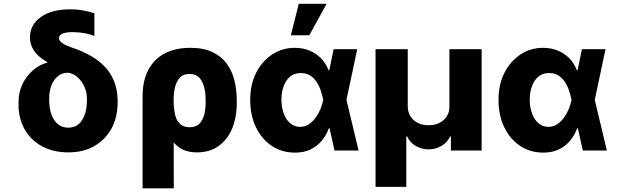

<svg xmlns="http://www.w3.org/2000/svg" viewBox="-20 -810 3321 1033"><path d="M141.1 -607.4Q141.1 -676.8 199.7 -718.3Q257.3 -759.8 357.4 -759.8Q391.6 -759.8 421.4 -754.9Q452.1 -750 487.8 -738.8V-616.7Q466.8 -625.5 435.5 -631.3Q404.8 -637.2 372.1 -637.2Q334 -637.2 315.9 -628.9Q297.4 -620.6 297.4 -604Q297.4 -596.2 304.2 -587.9Q310.1 -580.1 324.7 -571.8Q337.4 -564.9 363.8 -555.2Q490.2 -513.2 551.3 -442.9Q611.8 -372.6 612.8 -270V-259.8Q612.8 -179.7 580.1 -119.1Q546.9 -58.6 487.3 -23.9Q429.2 9.8 347.2 9.8Q267.1 9.8 206.1 -22.9Q146.5 -55.2 112.8 -113.8Q79.6 -171.9 79.6 -248.5V-258.3Q79.6 -311.5 99.6 -355Q120.1 -398.4 155.3 -430.2Q191.4 -462.4 234.9 -473.1L233.9 -476.1Q187 -502.9 164.6 -534.7Q142.1 -566.9 141.1 -607.4ZM244.6 -279.3V-271.5Q244.6 -227.1 256.8 -193.8Q269.5 -159.7 292 -141.6Q314.9 -123 347.2 -123Q379.4 -123 401.9 -141.1Q422.9 -158.2 436 -193.4Q447.8 -227.1 447.8 -271.5V-279.3Q447.8 -312.5 434.6 -342.3Q420.9 -373 398.9 -393.1Q376 -414.1 347.2 -418.9Q314.9 -418.9 292.5 -400.9Q269.5 -382.8 256.8 -351.1Q244.6 -320.3 244.6 -279.3Z M915 203.1H747.1V-291Q747.1 -375 777.8 -433.6Q809.6 -493.2 866.2 -522.5Q924.3 -552.7 1003.9 -552.7Q1074.2 -552.7 1123 -529.8Q1171.4 -506.8 1200.2 -467.3Q1229 -427.7 1241.2 -377.4Q1253.9 -325.7 1253.9 -271.5V-261.2Q1254.4 -180.7 1229 -118.2Q1204.1 -58.6 1155.3 -23.9Q1107.9 9.8 1040 9.8Q974.1 9.8 934.6 -23.9Q894.5 -57.6 874 -116.7Q853.5 -176.3 843.3 -253.4L914.1 -263.7Q914.1 -240.7 918 -214.8Q920.9 -190.4 929.7 -169.9Q938 -150.9 955.6 -137.7Q972.2 -125.5 999.5 -125.5Q1036.1 -125.5 1054.7 -146.5Q1073.7 -168 1080.1 -198.2Q1086.9 -231.9 1086.4 -261.2V-271.5Q1086.4 -309.1 1078.6 -340.3Q1070.3 -373 1051.8 -392.6Q1032.7 -412.1 998 -412.1Q967.3 -412.1 949.2 -394Q930.7 -375 922.4 -343.8Q914.1 -311.5 914.1 -272Z M1564.9 11.2Q1495.1 10.3 1441.9 -25.4Q1387.7 -62 1356.9 -125.5Q1326.2 -189.5 1326.2 -272.9Q1326.2 -356 1358.4 -418.9Q1390.1 -481 1445.3 -517.6Q1499.5 -552.7 1565.9 -552.7Q1608.4 -552.7 1644.5 -538.1Q1681.2 -522.9 1707 -496.6Q1732.9 -469.7 1748 -431.6H1797.9L1843.8 -273.9L1909.2 0H1779.8L1718.8 -273.9Q1714.4 -297.4 1704.1 -327.1Q1695.3 -352.5 1680.7 -373Q1665.5 -394 1646 -405.3Q1625.5 -417 1599.1 -417Q1564.5 -417 1542 -398.9Q1519.5 -381.3 1506.8 -348.1Q1494.1 -315.4 1494.1 -274.9Q1494.1 -232.4 1506.8 -198.7Q1519.5 -164.6 1542 -146.5Q1564.5 -127.4 1594.2 -127.4Q1618.7 -127.4 1639.6 -140.1Q1659.7 -152.3 1676.3 -174.3Q1692.4 -195.8 1703.1 -220.7Q1712.9 -242.7 1718.8 -271.5L1774.9 -545.4H1901.9L1843.8 -271.5L1797.9 -119.6H1749Q1735.8 -82.5 1711.4 -53.2Q1688 -24.4 1650.4 -5.9Q1614.7 11.2 1564.9 11.2ZM1644 -620.1H1544.9L1587.4 -789.6H1737.3Z M2166 195.3H2000.5V-545.4H2173.8V-235.4Q2174.8 -205.6 2188.5 -184.1Q2202.1 -161.6 2227.5 -148.9Q2252.9 -136.2 2286.1 -136.2Q2318.8 -136.2 2344.2 -148.9Q2369.1 -161.1 2383.8 -184.1Q2398.4 -207 2397.9 -235.4V-545.4H2571.3V0H2405.8V-76.2H2401.9Q2387.2 -43.9 2356 -25.4Q2323.7 -6.3 2286.1 -6.3Q2248 -6.3 2215.8 -25.4Q2185.5 -43 2170.4 -76.2H2166Z M2900.9 11.2Q2831.1 10.3 2777.8 -25.4Q2723.6 -62 2692.9 -125.5Q2662.1 -189.5 2662.1 -272.9Q2662.1 -356 2694.3 -418.9Q2726.1 -481 2781.2 -517.6Q2835.4 -552.7 2901.9 -552.7Q2944.3 -552.7 2980.5 -538.1Q3017.1 -522.9 3043 -496.6Q3068.8 -469.7 3084 -431.6H3133.8L3179.7 -273.9L3245.1 0H3115.7L3054.7 -273.9Q3050.3 -297.4 3040 -327.1Q3031.2 -352.5 3016.6 -373Q3001.5 -394 2981.9 -405.3Q2961.4 -417 2935.1 -417Q2900.4 -417 2877.9 -398.9Q2855.5 -381.3 2842.8 -348.1Q2830.1 -315.4 2830.1 -274.9Q2830.1 -232.4 2842.8 -198.7Q2855.5 -164.6 2877.9 -146.5Q2900.4 -127.4 2930.2 -127.4Q2954.6 -127.4 2975.6 -140.1Q2995.6 -152.3 3012.2 -174.3Q3028.3 -195.8 3039.1 -220.7Q3048.8 -242.7 3054.7 -271.5L3110.8 -545.4H3237.8L3179.7 -271.5L3133.8 -119.6H3085Q3071.8 -82.5 3047.4 -53.2Q3023.9 -24.4 2986.3 -5.9Q2950.7 11.2 2900.9 11.2Z"/></svg>

Font: My Font
Style: Regular
Weight: 500
Designer: Rasmus Andersson
Foundry: rsms
Version: Version 0.001